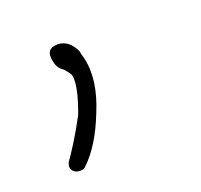

<svg xmlns="http://www.w3.org/2000/svg" viewBox="-62 -822 425 405"><g transform="rotate(-20 150.5 -619.5)"><path d="M57 -486Q40 -486 37 -500Q36 -503 39 -511Q49 -525 62.5 -546.5Q76 -568 92 -598Q114 -657 109 -681Q108 -685 97 -698Q84 -706 81 -721Q73 -753 102 -753Q128 -753 142 -721H141Q142 -718 145 -706Q157 -655 129 -588Q104 -524 68 -490Q65 -486 57 -486Z"/></g></svg>

Font: Oooh Baby
Style: Normal
Weight: 400
Designer: Robert E. Leuschke
Foundry: Robert E. Leuschke
Version: Version 1.011; ttfautohint (v1.8.3)